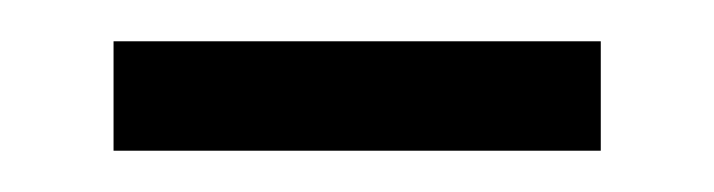

<svg xmlns="http://www.w3.org/2000/svg" viewBox="-20 -324 346 93"><path d="M35 -251V-304H271V-251Z"/></svg>

Font: Georama Light
Style: Regular
Weight: 300
Designer: Jean-Baptiste Levee
Foundry: Production Type
Version: Version 1.000